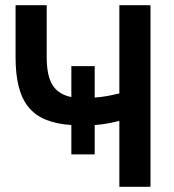

<svg xmlns="http://www.w3.org/2000/svg" viewBox="-20 -720 670 740"><path d="M440 -254Q420 -249 396 -244.5Q372 -240 345 -238V-125H255V-238Q197 -242 156 -259Q115 -276 89.5 -307.5Q64 -339 52 -386.5Q40 -434 40 -500V-700H160V-500Q160 -428 182.5 -392Q205 -356 255 -346V-465H345V-344Q372 -346 396 -350.5Q420 -355 440 -360V-700H560V0H440Z"/></svg>

Font: PT Root UI Web Bold
Style: Regular
Weight: 700
Designer: Vitaly Kuzmin
Foundry: ParaType Ltd.
Version: Version 1.000W